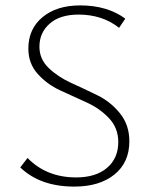

<svg xmlns="http://www.w3.org/2000/svg" viewBox="-20 -684 558 711"><path d="M418 -158Q418 -210 383.5 -246.5Q349 -283 300 -305Q251 -327 202.5 -349.5Q154 -372 119.5 -410.5Q85 -449 85 -504Q85 -577 137.5 -620.5Q190 -664 277 -664Q377 -664 444 -615L421 -581Q359 -630 271 -630Q202 -630 164 -596.5Q126 -563 126 -511Q126 -465 160.5 -432Q195 -399 243.5 -377Q292 -355 341 -331Q390 -307 424.5 -264Q459 -221 459 -161Q459 -82 403.5 -37.5Q348 7 255 7Q129 7 55 -64L82 -99Q152 -27 262 -27Q335 -27 376.5 -62.5Q418 -98 418 -158Z"/></svg>

Font: EauTestInfant Light
Style: Regular
Weight: 300
Designer: Christian Thalmann (Catharsis Fonts)
Version: Version 0.001;PS 000.001;hotconv 1.0.88;makeotf.lib2.5.64775